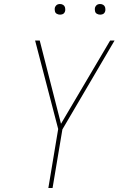

<svg xmlns="http://www.w3.org/2000/svg" viewBox="-20 -937 616 957"><path d="M221 0H242L291 -292L551 -735H529L284 -320L178 -735H155L270 -294ZM479 -864Q485 -864 491 -866Q497 -868 500.5 -873Q504 -878 505 -884Q506 -892 504 -900Q502 -908 495 -912.5Q488 -917 479 -917Q473 -917 467.5 -915Q462 -913 458 -907.5Q454 -902 453 -897Q452 -888 454 -880Q456 -872 463.5 -868Q471 -864 479 -864ZM279 -864Q285 -864 291 -866Q297 -868 300.5 -873Q304 -878 305 -884Q306 -892 304 -900Q302 -908 295 -912.5Q288 -917 279 -917Q273 -917 267.5 -915Q262 -913 258 -907.5Q254 -902 253 -897Q252 -888 254 -880Q256 -872 263.5 -868Q271 -864 279 -864Z"/></svg>

Font: Iosevka Sparkle Thin
Style: Italic
Weight: 100
Italic angle: -9°
Designer: Belleve Invis
Foundry: Belleve Invis
Version: Version 4.5.0; ttfautohint (v1.8.3)